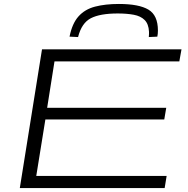

<svg xmlns="http://www.w3.org/2000/svg" viewBox="-20 -949 950 969"><path d="M80 0 192 -700H896L885 -639H255L218 -405H819L809 -346H209L163 -61H821L811 0ZM580 -929Q681 -929 729 -900.5Q777 -872 777 -795Q777 -778 774 -764L731 -762Q732 -770 732 -776.5Q732 -783 732 -789Q730 -828 710 -848Q690 -868 655 -874.5Q620 -881 574 -881Q485 -881 438.5 -857Q392 -833 374 -762L331 -764Q344 -830 376 -866Q408 -902 459.5 -915.5Q511 -929 580 -929Z"/></svg>

Font: Georama ExtraExtended Light
Style: Italic
Weight: 300
Width: 8
Italic angle: -9°
Designer: Jean-Baptiste Levee
Foundry: Production Type
Version: Version 1.000